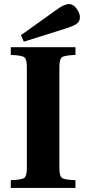

<svg xmlns="http://www.w3.org/2000/svg" viewBox="-20 -924 424 944"><path d="M83 -751 255 -874Q295 -904 319 -904Q341 -904 357 -881Q373 -858 373 -840Q373 -819 357.5 -807.5Q342 -796 300 -783L97 -719ZM33 0V-38Q87 -40 99.5 -49.5Q112 -59 112 -97V-595Q112 -633 99.5 -642.5Q87 -652 33 -654V-692H351V-654Q297 -652 284.5 -642.5Q272 -633 272 -595V-97Q272 -59 284.5 -49.5Q297 -40 351 -38V0Z"/></svg>

Font: Heuristica
Style: Bold
Weight: 700
Version: Version 1.0.2